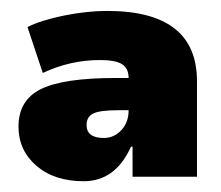

<svg xmlns="http://www.w3.org/2000/svg" viewBox="-20 -737 408 355"><path d="M134.8 -401.9Q80.6 -401.9 47.4 -430.4Q14.2 -459 14.2 -502.9Q14.2 -551.8 55.7 -572.3Q97.2 -592.8 193.8 -592.8H217.8Q217.8 -610.4 205.8 -618.2Q193.8 -626 165 -626Q109.9 -626 59.1 -602.1L30.8 -687Q56.2 -699.7 98.6 -708.3Q141.1 -716.8 178.2 -716.8Q344.2 -716.8 344.2 -586.9V-410.2H225.1V-465.8H222.2Q193.4 -401.9 134.8 -401.9ZM171.9 -481.9Q190.9 -481.9 204.3 -496.3Q217.8 -510.7 217.8 -533.2H198.2Q164.6 -533.2 152.3 -527.1Q140.1 -521 140.1 -505.9Q140.1 -481.9 171.9 -481.9Z"/></svg>

Font: Mulish ExtraBlack
Style: Regular
Weight: 1000
Designer: Vernon Adams
Foundry: Vernon Adams
Version: Version 3.603; ttfautohint (v1.8.3)